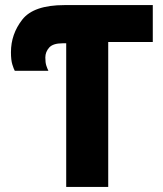

<svg xmlns="http://www.w3.org/2000/svg" viewBox="-20 -734 640 754"><path d="M240 0H405V-569H580V-714H233Q112 -714 67.5 -657Q23 -600 23 -529Q23 -498 28.5 -480.5Q34 -463 38 -456H170Q166 -464 162 -476Q158 -488 158 -508Q158 -530 173 -547Q188 -564 226 -564H240Z"/></svg>

Font: Noto Sans Mono Extra
Style: Regular
Weight: 800
Designer: Monotype Design Team
Foundry: Monotype Imaging Inc.
Version: Version 1.900